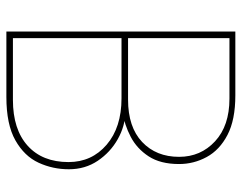

<svg xmlns="http://www.w3.org/2000/svg" viewBox="-96 -644 740 587"><g transform="rotate(90 273.5 -350.0)"><path d="M76 0V-700H271Q346 -700 392 -676Q438 -652 459.5 -612.5Q481 -573 481 -528Q481 -471 457.5 -435Q434 -399 397.5 -380Q361 -361 322 -355V-364Q365 -363 405 -340.5Q445 -318 471 -279.5Q497 -241 497 -191Q497 -142 477 -98.5Q457 -55 408.5 -27.5Q360 0 276 0ZM96 -20H285Q375 -20 425 -65Q475 -110 475 -190Q475 -261 422 -306.5Q369 -352 280 -352H96ZM96 -372H284Q368 -372 413.5 -415Q459 -458 459 -528Q459 -594 411.5 -638Q364 -682 281 -682H96Z"/></g></svg>

Font: DM Sans 16pt Thin
Style: Regular
Weight: 250
Version: Version 4.004;gftools[0.9.30]